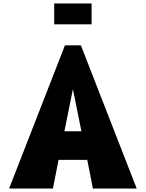

<svg xmlns="http://www.w3.org/2000/svg" viewBox="-20 -1086 840 1106"><path d="M292.4 -1066V-946H507.6V-1066ZM445.9 -825H354.1L32.5 0H285L317.2 -165H482.8L515 0H767.5ZM449 -330H351L399.5 -570H400.5Z"/></svg>

Font: Blink
Style: Wide
Weight: 400
Designer: Mew Too
Foundry: Cannot Into Space Fonts
Version: Version 001.000